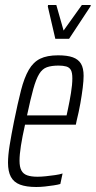

<svg xmlns="http://www.w3.org/2000/svg" viewBox="-20 -739 383 767"><path d="M125 8Q85 8 60 -1.5Q35 -11 23.5 -32.5Q12 -54 12 -89Q12 -118 18.5 -158.5Q25 -199 36 -254Q51 -328 64 -378.5Q77 -429 95 -460Q113 -491 140.5 -504.5Q168 -518 212 -518Q249 -518 271 -510Q293 -502 303.5 -484.5Q314 -467 314 -436Q314 -417 310.5 -388.5Q307 -360 301 -326Q295 -292 286 -256L283 -241H80Q69 -192 63.5 -156.5Q58 -121 58 -97Q58 -72 65.5 -58Q73 -44 89 -38.5Q105 -33 130 -33Q145 -33 163.5 -35Q182 -37 200 -39.5Q218 -42 230 -46L221 -4Q211 -1 194.5 1.5Q178 4 160 6Q142 8 125 8ZM88 -278H246L252 -306Q258 -334 263.5 -367.5Q269 -401 269 -426Q269 -449 263 -459.5Q257 -470 244.5 -473.5Q232 -477 214 -477Q186 -477 167.5 -470.5Q149 -464 136.5 -443.5Q124 -423 113 -383.5Q102 -344 88 -278ZM201 -584 171 -713 172 -719H205L234 -617L307 -719H343L341 -713L256 -584Z"/></svg>

Font: Saira UltraCondensed Light
Style: Italic
Weight: 300
Width: 1
Italic angle: -12°
Designer: Hector Gatti with collaboration of the Omnibus-Type team
Foundry: Omnibus-Type
Version: Version 1.101